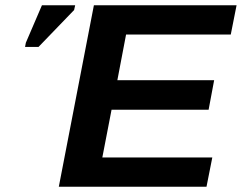

<svg xmlns="http://www.w3.org/2000/svg" viewBox="-20 -708 917 728"><path d="M203 0 336 -688H877L855 -577H458L425 -404H792L771 -292H403L368 -111H785L763 0ZM75 -530 78 -546 139 -688H265L261 -670L126 -530Z"/></svg>

Font: Libra Sans Modern
Style: Bold Italic
Weight: 700
Italic angle: -12°
Foundry: Stefan Peev, Context Ltd
Version: Version 1.000